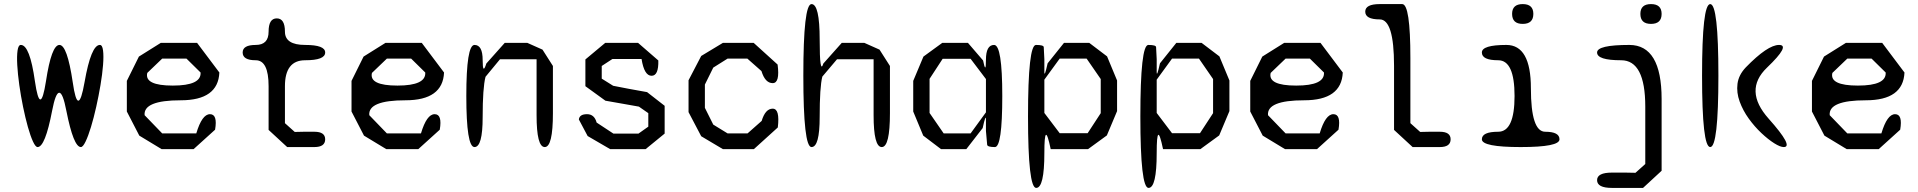

<svg xmlns="http://www.w3.org/2000/svg" viewBox="-20 -720 9390 940"><path d="M469 -500Q481 -500 484.5 -473Q488 -446 484.5 -401.5Q481 -357 472 -303.5Q463 -250 451 -196.5Q439 -143 425.5 -98.5Q412 -54 399 -27Q386 0 376 0Q340 0 305 -177Q288 -266 270 -266Q252 -266 235 -177Q201 0 164 0Q154 0 141.5 -27Q129 -54 116.5 -98.5Q104 -143 93 -196.5Q82 -250 74.5 -303.5Q67 -357 64.5 -401.5Q62 -446 66 -473Q70 -500 82 -500Q126 -500 151 -322Q177 -144 205 -322Q232 -500 271 -500Q309 -500 336 -318Q349 -227 363.5 -227Q378 -227 394 -318Q426 -500 469 -500Z M1008 -161Q1046 -161 1033 -85L928 10H771L662 -56L601 -174V-324L660 -443L767 -510H945L1054 -365Q1048 -229 865 -229Q681 -229 688 -156L774 -67H941Q969 -161 1008 -161ZM774 -433 701 -363Q686 -301 826 -301Q966 -301 962 -365L893 -433Z M1474 -425Q1375 -425 1375 -298V-117L1423 -74Q1444 -75 1468 -75Q1492 -75 1519 -75Q1572 -75 1572 -38Q1572 0 1519 0H1386L1295 -84V-298Q1295 -425 1232 -425Q1168 -425 1168 -463Q1168 -500 1232 -500Q1295 -500 1295 -565Q1295 -630 1335 -630Q1375 -630 1375 -565Q1375 -500 1474 -500Q1572 -500 1572 -463Q1572 -425 1474 -425Z M2108 -161Q2146 -161 2133 -85L2028 10H1871L1762 -56L1701 -174V-324L1760 -443L1867 -510H2045L2154 -365Q2148 -229 1965 -229Q1781 -229 1788 -156L1874 -67H2041Q2069 -161 2108 -161ZM1874 -433 1801 -363Q1786 -301 1926 -301Q2066 -301 2062 -365L1993 -433Z M2562 -510 2636 -477 2687 -397V-166Q2687 0 2647 0Q2607 0 2607 -156V-430H2428L2357 -344Q2343 -290 2343 -146Q2343 0 2303 0Q2263 0 2263 -250Q2263 -500 2303 -500Q2343 -500 2343 -426Q2343 -351 2361 -409L2451 -510Z M2854 -161Q2890 -161 2901 -120L2983 -66H3106L3154 -100V-166L3108 -198Q3073 -204 3032 -211.5Q2991 -219 2944 -227L2846 -298V-429L2943 -510H3104L3203 -424Q3205 -349 3170 -349Q3134 -349 3121 -431H2978L2926 -397V-335L2982 -300Q3018 -293 3059.5 -285Q3101 -277 3148 -269L3234 -202V-66L3141 10H2967L2857 -54L2814 -135Q2817 -161 2854 -161Z M3788 -96 3671 10H3519L3413 -53L3351 -171V-327L3413 -446L3519 -510H3670L3787 -404Q3799 -313 3763 -313Q3726 -313 3708 -372L3639 -433H3542L3472 -389L3431 -306V-192L3472 -110L3542 -67H3640L3709 -128Q3727 -188 3763 -188Q3799 -188 3788 -96Z M4212 -510 4286 -477 4337 -397V-166Q4337 0 4297 0Q4257 0 4257 -156V-430H4078L4006 -345Q3993 -294 3993 -147Q3993 0 3953 0Q3913 0 3913 -350Q3913 -700 3953 -700Q3993 -700 3993 -526Q3993 -351 4011 -409L4101 -510Z M4847 -500Q4887 -500 4887 -250Q4887 0 4851 0Q4815 0 4813 -11L4807 -79V-133Q4807 -150 4803 -140Q4799 -130 4791 -93L4711 10H4587L4500 -56L4451 -174V-324L4501 -443L4593 -510H4719L4793 -424Q4800 -389 4803.5 -389.5Q4807 -390 4807 -427Q4807 -500 4847 -500ZM4732 -67 4807 -170V-333L4732 -432H4595L4531 -334V-167L4600 -67Z M5313 -510 5400 -444 5449 -326V-176L5399 -57L5307 10H5124Q5093 -139 5093 29Q5093 200 5053 200Q5013 200 5013 -150Q5013 -500 5052 -500Q5090 -500 5090 -489L5093 -430V-369Q5093 -353 5097 -363.5Q5101 -374 5109 -410L5189 -510ZM5305 -68 5369 -166V-333L5300 -433H5168L5093 -330V-167L5168 -68Z M5863 -510 5950 -444 5999 -326V-176L5949 -57L5857 10H5674Q5643 -139 5643 29Q5643 200 5603 200Q5563 200 5563 -150Q5563 -500 5602 -500Q5640 -500 5640 -489L5643 -430V-369Q5643 -353 5647 -363.5Q5651 -374 5659 -410L5739 -510ZM5855 -68 5919 -166V-333L5850 -433H5718L5643 -330V-167L5718 -68Z M6508 -161Q6546 -161 6533 -85L6428 10H6271L6162 -56L6101 -174V-324L6160 -443L6267 -510H6445L6554 -365Q6548 -229 6365 -229Q6181 -229 6188 -156L6274 -67H6441Q6469 -161 6508 -161ZM6274 -433 6201 -363Q6186 -301 6326 -301Q6466 -301 6462 -365L6393 -433Z M7029 -75Q7082 -75 7082 -38Q7082 0 7029 0H6896L6805 -84V-398Q6805 -625 6735 -625Q6664 -625 6664 -663Q6664 -700 6735 -700H6845Q6885 -700 6885 -435V-117L6933 -74Q6954 -75 6978 -75Q7002 -75 7029 -75Z M7487 -652Q7487 -603 7435 -603Q7383 -603 7383 -652Q7383 -700 7435 -700Q7487 -700 7487 -652ZM7545 -75Q7615 -75 7615 -38Q7615 0 7425 0Q7235 0 7235 -38Q7235 -75 7315 -75Q7395 -75 7395 -250Q7395 -425 7315 -425Q7235 -425 7235 -463Q7235 -500 7355 -500Q7475 -500 7475 -288Q7475 -75 7545 -75Z M8115 -652Q8115 -603 8063 -603Q8011 -603 8011 -652Q8011 -700 8063 -700Q8115 -700 8115 -652ZM8115 -235V116L8024 200H7872Q7799 200 7799 162Q7799 125 7872 125Q7909 125 7937.5 125Q7966 125 7987 126L8035 83V-198Q8035 -425 7917 -425Q7799 -425 7799 -463Q7799 -500 7957 -500Q8115 -500 8115 -235Z M8313 -350Q8313 -700 8353 -700Q8393 -700 8393 -350Q8393 0 8353 0Q8313 0 8313 -350ZM8639 -139Q8763 0 8713 0Q8696 0 8666.5 -18.5Q8637 -37 8603.5 -68.5Q8570 -100 8541.5 -139.5Q8513 -179 8497 -223Q8481 -267 8486.5 -310Q8492 -353 8527 -390Q8634 -500 8690 -500Q8747 -500 8631 -389Q8515 -278 8639 -139Z M9258 -161Q9296 -161 9283 -85L9178 10H9021L8912 -56L8851 -174V-324L8910 -443L9017 -510H9195L9304 -365Q9298 -229 9115 -229Q8931 -229 8938 -156L9024 -67H9191Q9219 -161 9258 -161ZM9024 -433 8951 -363Q8936 -301 9076 -301Q9216 -301 9212 -365L9143 -433Z"/></svg>

Font: Syne Mono
Style: Regular
Weight: 400
Monospace: yes
Designer: Lucas Descroix
Foundry: Bonjour Monde
Version: Version 2.000; ttfautohint (v1.8.3)